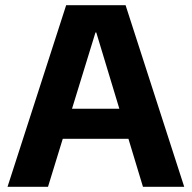

<svg xmlns="http://www.w3.org/2000/svg" viewBox="-20 -720 739 740"><path d="M9 0 235 -700H464L690 0H531L351 -595H348L165 0ZM120 -185 159 -301H527L565 -185Z"/></svg>

Font: DM Sans 9pt 36pt Black
Style: Regular
Weight: 900
Version: Version 4.004;gftools[0.9.30]